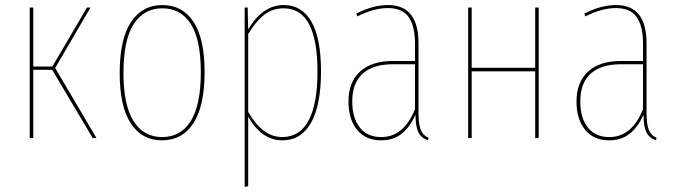

<svg xmlns="http://www.w3.org/2000/svg" viewBox="-20 -548 2685 762"><path d="M199 -278 363 0H348L187 -271H112V0H98V-518H112V-284H188L325 -518H339Z M792 -262Q792 -127 747.5 -59Q703 9 623 9Q543 9 499 -58.5Q455 -126 455 -258Q455 -393 500 -460.5Q545 -528 624 -528Q704 -528 748 -461.5Q792 -395 792 -262ZM470 -258Q470 -131 510 -67.5Q550 -4 623 -4Q697 -4 737 -67.5Q777 -131 777 -262Q777 -390 737.5 -452.5Q698 -515 624 -515Q551 -515 510.5 -452Q470 -389 470 -258Z M1254 -264Q1254 -131 1214.5 -61Q1175 9 1101 9Q1018 9 965 -85V191L951 194V-518H963L965 -431Q1022 -528 1106 -528Q1178 -528 1216 -462Q1254 -396 1254 -264ZM1240 -264Q1240 -515 1106 -515Q1061 -515 1028 -489Q995 -463 965 -413V-104Q1022 -4 1100 -4Q1169 -4 1204.5 -69.5Q1240 -135 1240 -264Z M1681 -1 1678 9Q1651 -1 1640 -24Q1629 -47 1629 -93Q1606 -42 1573 -16.5Q1540 9 1493 9Q1431 9 1397 -33Q1363 -75 1363 -145Q1363 -222 1409 -264Q1455 -306 1539 -306H1627V-375Q1627 -444 1602 -480Q1577 -516 1519 -516Q1464 -516 1398 -483L1394 -494Q1460 -528 1520 -528Q1641 -528 1641 -376V-101Q1641 -55 1650 -32.5Q1659 -10 1681 -1ZM1627 -115V-293H1540Q1460 -293 1419 -255.5Q1378 -218 1378 -145Q1378 -80 1408 -42Q1438 -4 1493 -4Q1583 -4 1627 -115Z M2104 -265H1852V0H1838V-518H1852V-279H2104V-518H2118V0H2104Z M2586 -1 2583 9Q2556 -1 2545 -24Q2534 -47 2534 -93Q2511 -42 2478 -16.5Q2445 9 2398 9Q2336 9 2302 -33Q2268 -75 2268 -145Q2268 -222 2314 -264Q2360 -306 2444 -306H2532V-375Q2532 -444 2507 -480Q2482 -516 2424 -516Q2369 -516 2303 -483L2299 -494Q2365 -528 2425 -528Q2546 -528 2546 -376V-101Q2546 -55 2555 -32.5Q2564 -10 2586 -1ZM2532 -115V-293H2445Q2365 -293 2324 -255.5Q2283 -218 2283 -145Q2283 -80 2313 -42Q2343 -4 2398 -4Q2488 -4 2532 -115Z"/></svg>

Font: Fira Sans Compressed Hair
Style: Regular
Weight: 100
Width: 1
Designer: bBox Type GmbH & Carrois Corporate GbR & Edenspiekermann AG
Foundry: bBox Type GmbH & Carrois Corporate GbR & Edenspiekermann AG
Version: Version 4.301